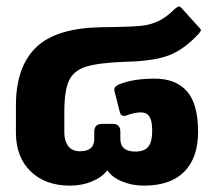

<svg xmlns="http://www.w3.org/2000/svg" viewBox="-20 -568 654 603"><path d="M30 -151V-237Q30 -354 89.5 -415.5Q149 -477 284 -482Q303 -483 335 -483Q394 -484 423.5 -487Q453 -490 478 -502Q503 -514 529 -540Q539 -548 542 -548Q545 -548 549 -544L606 -481Q611 -476 611 -473Q611 -471 605 -463Q558 -412 510 -394Q462 -376 375 -374Q291 -371 251.5 -359Q212 -347 197 -315.5Q182 -284 182 -216V-151Q182 -126 194 -109.5Q206 -93 231 -93Q276 -93 276 -131V-154Q276 -179 301 -179H334Q358 -179 358 -154V-132Q358 -92 405 -92Q433 -92 445.5 -107Q458 -122 458 -158Q458 -188 449.5 -201.5Q441 -215 422 -215Q402 -215 376 -205Q373 -204 369 -204Q359 -204 356 -217L340 -280Q339 -283 339 -287Q339 -292 342.5 -295.5Q346 -299 354 -303Q397 -321 466 -321Q532 -321 567 -281.5Q602 -242 602 -154Q602 -72 558.5 -28.5Q515 15 432 15Q395 15 363.5 2Q332 -11 317 -33Q300 -11 268.5 2Q237 15 200 15Q122 15 76 -30Q30 -75 30 -151Z"/></svg>

Font: Mitr Medium
Style: Regular
Weight: 500
Designer: Thanarat Vachiruckul
Foundry: Cadson Demak
Version: Version 1.003